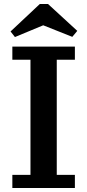

<svg xmlns="http://www.w3.org/2000/svg" viewBox="-20 -939 438 964"><path d="M356 5H42V-61H133V-639H42V-705H356V-639H265V-61H356ZM55 -753 33 -781 180 -919H221L368 -784L343 -754L197 -812Z"/></svg>

Font: PT Serif Caption
Style: Semibold
Weight: 600
Designer: A.Korolkova, O.Umpeleva, V.Yefimov
Foundry: ParaType Ltd
Version: Version 1.00;May 2, 2020;FontCreator 12.0.0.2544 64-bit